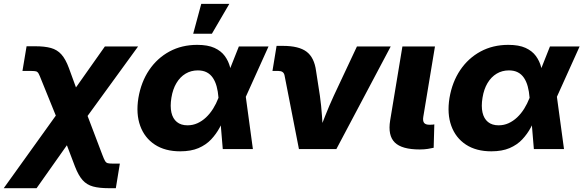

<svg xmlns="http://www.w3.org/2000/svg" viewBox="-83 -778 3045 1002"><path d="M-63.5 204.1 272.5 -264.2H339.4L451.2 30.3Q459.5 52.2 465.1 61.8Q470.7 71.3 479 73.5Q487.3 75.7 503.4 75.7H542.5L521.5 204.1H484.4Q435.1 204.1 402.6 195.3Q370.1 186.5 348.4 162.4Q326.7 138.2 308.6 91.8L266.1 -20L107.9 204.1ZM241.7 -92.3 132.8 -360.8Q124 -383.8 118.7 -393.6Q113.3 -403.3 105.5 -405.5Q97.7 -407.7 81.1 -407.7H34.2L55.7 -536.6H100.6Q149.9 -536.6 182.6 -527.6Q215.3 -518.6 237.3 -494.1Q259.3 -469.7 276.4 -423.3L313.5 -321.8L464.4 -535.6H637.7L315.4 -92.3Z M857.4 11.7Q778.3 11.7 724.9 -23.4Q671.4 -58.6 648.7 -121.3Q626 -184.1 639.2 -266.6Q653.3 -350.1 695.3 -412.4Q737.3 -474.6 801.5 -509.3Q865.7 -543.9 946.3 -543.9Q1001.5 -543.9 1036.1 -528.1Q1070.8 -512.2 1090.1 -485.8Q1109.4 -459.5 1117.7 -427.2Q1126 -395 1127.9 -362.8H1172.4L1199.2 -276.9L1236.8 0H1079.6L1057.1 -269Q1054.7 -301.3 1047.6 -327.1Q1040.5 -353 1027.8 -371.8Q1015.1 -390.6 995.8 -400.6Q976.6 -410.6 949.2 -410.6Q914.1 -410.6 885.5 -393.6Q856.9 -376.5 837.9 -344.7Q818.8 -313 811.5 -268.1Q804.2 -223.1 811.5 -190.9Q818.8 -158.7 840.1 -141.4Q861.3 -124 895.5 -124Q923.3 -124 947.5 -135Q971.7 -146 992.2 -165.3Q1012.7 -184.6 1029.1 -210.7Q1045.4 -236.8 1056.6 -266.1L1163.6 -535.6H1318.4L1196.8 -266.1L1141.1 -179.7H1095.7Q1081.5 -146 1063.5 -112.3Q1045.4 -78.6 1018.8 -50.3Q992.2 -22 952.9 -5.1Q913.6 11.7 857.4 11.7ZM925.3 -602.1 967.3 -757.8H1113.8L1022.9 -602.1Z M1477.1 0 1401.9 -384.8Q1399.4 -396.5 1391.6 -402.1Q1383.8 -407.7 1370.1 -407.7H1338.9L1360.4 -538.6H1393.1Q1476.6 -538.6 1516.8 -508.3Q1557.1 -478 1566.4 -408.2L1586.4 -278.8Q1593.8 -226.1 1597.4 -172.4Q1601.1 -118.7 1604.5 -61H1570.3Q1592.8 -119.1 1613.8 -172.6Q1634.8 -226.1 1659.2 -278.8L1779.8 -535.6H1956.1L1672.4 0Z M2107.4 2Q2014.2 2 1977.3 -34.4Q1940.4 -70.8 1953.1 -149.4L2017.1 -535.6H2187L2126 -168Q2122.6 -147 2130.1 -137Q2137.7 -127 2158.2 -127Q2167 -127 2173.1 -127.4Q2179.2 -127.9 2183.6 -128.9L2180.2 -6.8Q2168.5 -3.9 2149.7 -1Q2130.9 2 2107.4 2Z M2481 11.7Q2401.9 11.7 2348.4 -23.4Q2294.9 -58.6 2272.2 -121.3Q2249.5 -184.1 2262.7 -266.6Q2276.9 -350.1 2318.8 -412.4Q2360.8 -474.6 2425 -509.3Q2489.3 -543.9 2569.8 -543.9Q2625 -543.9 2659.7 -528.1Q2694.3 -512.2 2713.6 -485.8Q2732.9 -459.5 2741.2 -427.2Q2749.5 -395 2751.5 -362.8H2795.9L2822.8 -276.9L2860.4 0H2703.1L2680.7 -269Q2678.2 -301.3 2671.1 -327.1Q2664.1 -353 2651.4 -371.8Q2638.7 -390.6 2619.4 -400.6Q2600.1 -410.6 2572.8 -410.6Q2537.6 -410.6 2509 -393.6Q2480.5 -376.5 2461.4 -344.7Q2442.4 -313 2435.1 -268.1Q2427.7 -223.1 2435.1 -190.9Q2442.4 -158.7 2463.6 -141.4Q2484.9 -124 2519 -124Q2546.9 -124 2571 -135Q2595.2 -146 2615.7 -165.3Q2636.2 -184.6 2652.6 -210.7Q2668.9 -236.8 2680.2 -266.1L2787.1 -535.6H2941.9L2820.3 -266.1L2764.6 -179.7H2719.2Q2705.1 -146 2687 -112.3Q2668.9 -78.6 2642.3 -50.3Q2615.7 -22 2576.4 -5.1Q2537.1 11.7 2481 11.7Z"/></svg>

Font: Inter 20pt ExtraBold
Style: Italic
Weight: 800
Italic angle: -9.3988°
Version: Version 4.001;git-66647c0bb